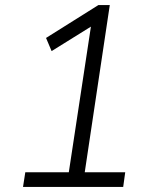

<svg xmlns="http://www.w3.org/2000/svg" viewBox="-20 -739 616 759"><path d="M71 0 80 -58H252L344 -664L380 -659L184 -537L162 -589L369 -719H414L315 -58H475L467 0Z"/></svg>

Font: Nunitoga
Style: Light Italic
Weight: 300
Italic angle: -9°
Designer: Vernon Adams
Foundry: Vernon Adams
Version: Version 1.0